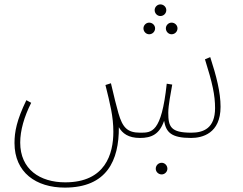

<svg xmlns="http://www.w3.org/2000/svg" viewBox="-20 -623 1104 874"><path d="M710 -550C725 -550 737 -562 737 -577C737 -591 725 -603 710 -603C696 -603 684 -591 684 -577C684 -562 696 -550 710 -550ZM659 -467C674 -467 686 -479 686 -494C686 -508 674 -520 659 -520C645 -520 633 -508 633 -494C633 -479 645 -467 659 -467ZM761 -467C776 -467 788 -479 788 -494C788 -508 776 -520 761 -520C747 -520 735 -508 735 -494C735 -479 747 -467 761 -467ZM275 231C466 231 522 108 521 -44C537 -16 564 5 617 5C670 5 706 -12 727 -73C736 -21 759 5 850 5C900 5 984 -15 984 -137C984 -203 965 -277 937 -363L913 -353C947 -245 959 -190 959 -131C959 -39 906 -19 851 -19C757 -19 746 -46 746 -110C746 -144 758 -202 764 -238L739 -242C715 -17 670 -19 618 -19C560 -19 538 -42 519 -108C507 -151 503 -168 485 -244L460 -236C481 -151 496 -93 496 -23C496 77 460 207 277 207C162 207 72 148 72 26C72 -29 90 -92 122 -155L100 -167C56 -76 46 -23 46 28C46 162 144 231 275 231ZM716 171C730 171 742 159 742 145C742 130 730 118 716 118C701 118 689 130 689 145C689 159 701 171 716 171Z"/></svg>

Font: Noto Sans Arabic UI SmCn Th
Style: Regular
Weight: 100
Width: 4
Designer: Monotype Design Team, Nadine Chahine and Nizar Qandah
Foundry: Monotype Imaging Inc.
Version: Version 2.010